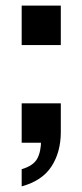

<svg xmlns="http://www.w3.org/2000/svg" viewBox="-20 -507 293 682"><path d="M57 155V94Q98 82 112 57Q126 32 126 -11L174 0H57V-140H196V-38Q196 33 163 84Q130 135 57 155ZM57 -347V-487H196V-347Z"/></svg>

Font: Instrument Sans SemiCondensed SemiBold
Style: Regular
Weight: 600
Width: 4
Designer: Rodrigo Fuenzalida
Foundry: fragTYPE
Version: Version 1.000;gftools[0.9.28]